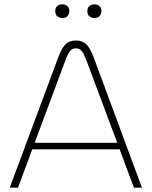

<svg xmlns="http://www.w3.org/2000/svg" viewBox="-20 -866 700 886"><path d="M246 -594 25 0H63L129 -177H532L598 0H635L415 -594C394 -650 377 -679 330 -679C284 -679 267 -650 246 -594ZM140 -207 280 -583C297 -629 307 -643 330 -643C354 -643 364 -626 380 -584L521 -207ZM235 -814C235 -796 246 -783 268 -783C289 -783 299 -796 300 -814V-815C300 -834 287 -846 268 -846C246 -846 235 -833 235 -815ZM383 -814C383 -796 394 -783 416 -783C437 -783 447 -796 448 -814V-815C448 -834 436 -846 416 -846C394 -846 383 -833 383 -815Z"/></svg>

Font: LT Wave Text Thin
Style: Regular
Weight: 100
Designer: Daniel Lyons
Version: Version 2.5 (Glyphs App)